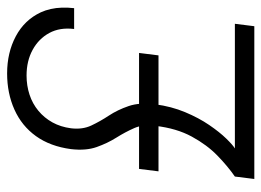

<svg xmlns="http://www.w3.org/2000/svg" viewBox="-120 -632 752 553"><g transform="rotate(-90 256.5 -356.0)"><path d="M17 0 24 -56Q53 -76 84 -106Q115 -136 139 -180Q163 -224 170 -285Q175 -320 163.5 -346Q152 -372 136 -397.5Q120 -423 109 -454Q98 -485 103 -528Q111 -588 140.5 -629Q170 -670 217 -691Q264 -712 321 -712Q381 -712 428 -687Q475 -662 497 -615Q503 -602 506.5 -586.5Q510 -571 510.5 -554Q511 -537 509 -519H449Q454 -560 437.5 -590.5Q421 -621 389 -638.5Q357 -656 315 -656Q286 -656 260 -647.5Q234 -639 213.5 -622Q193 -605 180 -581.5Q167 -558 163 -528Q159 -495 171 -469.5Q183 -444 199.5 -419Q216 -394 227 -362Q238 -330 232 -285Q226 -239 209.5 -199.5Q193 -160 172.5 -130Q152 -100 133.5 -81Q115 -62 105 -56H464L457 0ZM39 -276 46 -332H380L373 -276Z"/></g></svg>

Font: Inclusive Sans Light
Style: Italic
Weight: 300
Italic angle: -7°
Designer: Olivia King
Foundry: Olivia King
Version: Version 2.004